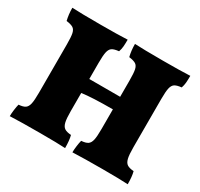

<svg xmlns="http://www.w3.org/2000/svg" viewBox="-144 -861 1090 1046"><g transform="rotate(30 401.0 -338.0)"><path d="M764 -75Q772 -46 772 3Q727 0 613 0Q495 0 424 3Q424 -14 427 -37Q430 -60 434 -75Q462 -77 475 -86Q488 -95 493 -117Q498 -139 498 -187V-310Q365 -310 304 -301V-187Q304 -140 309.5 -117.5Q315 -95 328.5 -86Q342 -77 370 -75Q378 -46 378 3Q333 0 219 0Q101 0 30 3Q30 -14 33 -37Q36 -60 40 -75Q68 -77 81 -86Q94 -95 99 -117Q104 -139 104 -187V-491Q104 -538 99.5 -559Q95 -580 82 -588.5Q69 -597 39 -601Q30 -637 30 -679Q80 -676 209 -676Q318 -676 378 -679Q378 -653 376.5 -635.5Q375 -618 369 -601Q340 -598 327 -589.5Q314 -581 309 -559.5Q304 -538 304 -491V-389H498V-491Q498 -538 493.5 -559Q489 -580 476 -588.5Q463 -597 433 -601Q424 -637 424 -679Q474 -676 603 -676Q712 -676 772 -679Q772 -653 770.5 -635.5Q769 -618 763 -601Q734 -598 721 -589.5Q708 -581 703 -559.5Q698 -538 698 -491V-187Q698 -140 703.5 -117.5Q709 -95 722.5 -86Q736 -77 764 -75Z"/></g></svg>

Font: Vollkorn SC Black
Style: Regular
Weight: 900
Designer: Friedrich Althausen
Foundry: Friedrich Althausen
Version: Version 4.015